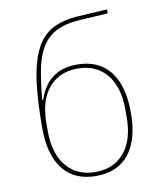

<svg xmlns="http://www.w3.org/2000/svg" viewBox="-84 -815 769 896"><g transform="rotate(-10 300.0 -366.5)"><path d="M300 12Q198 12 144 -56Q90 -124 90 -252Q90 -390 103.5 -481.5Q117 -573 147.5 -628.5Q178 -684 227.5 -708.5Q277 -733 349 -737L484 -745V-726L349 -718Q283 -714 240 -692.5Q197 -671 171 -630Q145 -589 132.5 -527Q120 -465 113 -381L117 -380Q130 -420 149.5 -446Q169 -472 193 -487.5Q217 -503 244 -509.5Q271 -516 300 -516Q402 -516 456 -448Q510 -380 510 -252Q510 -124 456 -56Q402 12 300 12ZM300 -7Q387 -7 437 -66.5Q487 -126 487 -234V-270Q487 -378 437 -437.5Q387 -497 300 -497Q213 -497 163 -437.5Q113 -378 113 -270V-234Q113 -126 163 -66.5Q213 -7 300 -7Z"/></g></svg>

Font: IBM Plex Mono Thin
Style: Regular
Weight: 100
Monospace: yes
Designer: Mike Abbink, Paul van der Laan, Pieter van Rosmalen
Foundry: Bold Monday
Version: Version 2.3